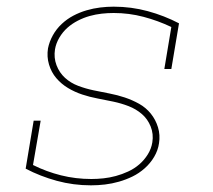

<svg xmlns="http://www.w3.org/2000/svg" viewBox="-20 -548 640 576"><path d="M253 8Q200 8 150.5 -5.5Q101 -19 57 -42L81 -186H102L79 -53Q119 -33 163 -22Q207 -11 254 -11Q272 -11 290.5 -13Q309 -15 327.5 -20Q346 -25 364.5 -33.5Q383 -42 398 -55Q413 -68 423.5 -85Q434 -102 437 -121Q441 -146 432 -168.5Q423 -191 405.5 -206Q388 -221 366 -229.5Q344 -238 320.5 -243Q297 -248 273 -252.5Q249 -257 226.5 -264.5Q204 -272 184 -284Q164 -296 149 -313.5Q134 -331 127 -354.5Q120 -378 124 -403Q128 -423 138.5 -442Q149 -461 165 -476Q181 -491 200 -501Q219 -511 239.5 -517Q260 -523 280.5 -525.5Q301 -528 321 -528Q374 -528 423.5 -514.5Q473 -501 517 -478L494 -341H473L494 -467Q454 -486 410.5 -497.5Q367 -509 321 -509Q303 -509 285 -507Q267 -505 249 -500Q231 -495 213.5 -486Q196 -477 182 -464.5Q168 -452 158 -435Q148 -418 145 -400Q141 -375 149.5 -352.5Q158 -330 175 -314.5Q192 -299 214.5 -290.5Q237 -282 261 -277Q285 -272 308.5 -267.5Q332 -263 354.5 -255.5Q377 -248 397.5 -236.5Q418 -225 432.5 -207Q447 -189 454 -166Q461 -143 457 -118Q454 -97 442.5 -77.5Q431 -58 414 -43Q397 -28 377.5 -18.5Q358 -9 337 -3Q316 3 295 5.5Q274 8 253 8Z"/></svg>

Font: Iosevka Etoile Thin
Style: Italic
Weight: 100
Italic angle: -9°
Designer: Belleve Invis
Foundry: Belleve Invis
Version: Version 22.1.2; ttfautohint (v1.8.4)